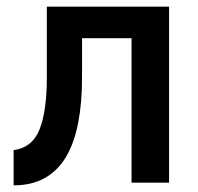

<svg xmlns="http://www.w3.org/2000/svg" viewBox="-20 -550 595 578"><path d="M21 -98Q78 -106 99.5 -161.5Q121 -217 121 -317V-530H489V0H376V-435H227V-317Q227 -241 215.5 -181Q204 -121 179.5 -79Q155 -37 115.5 -14.5Q76 8 21 8Z"/></svg>

Font: Golos UI Medium
Style: Regular
Weight: 500
Designer: A.Korolkova, Vitaly Kuzmin
Foundry: ParaType Ltd
Version: Version 2.000